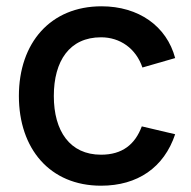

<svg xmlns="http://www.w3.org/2000/svg" viewBox="-20 -575 608 610"><path d="M301 15C417 15 501 -42.5 536.5 -148.5L430.5 -173.5C409 -116 368.5 -83.5 301 -83.5C202 -83.5 151 -158.5 151 -270C151 -381.5 201 -456.5 301 -456.5C361.5 -456.5 412 -421 432.5 -360.5L536.5 -390.5C509.5 -492 420.5 -555 302.5 -555C140.5 -555 40 -439 40 -270C40 -103 138 15 301 15Z"/></svg>

Font: Vela Sans SemBd
Style: Regular
Weight: 600
Designer: Principal design: Mikhail Sharanda - project Manrope.
Design modification: Ravid Balaliev
Foundry: Mikhail Sharanda
Version: Version 1.001